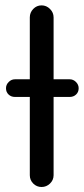

<svg xmlns="http://www.w3.org/2000/svg" viewBox="-20 -708 320 733"><path d="M280.3 -371.1Q280.3 -356.4 270.5 -347.2Q260.7 -337.9 246.1 -337.9H184.6V-39.1Q184.6 -20.5 170.9 -7.3Q157.2 5.9 138.7 5.9Q120.1 5.9 106.9 -7.3Q93.8 -20.5 93.8 -39.1V-337.9H37.1Q22.5 -337.9 12.7 -347.2Q2.9 -356.4 2.9 -371.1Q2.9 -384.8 13.2 -395Q23.4 -405.3 37.1 -405.3H93.8V-641.6Q93.8 -660.2 106.9 -673.8Q120.1 -687.5 138.7 -687.5Q157.2 -687.5 170.9 -673.8Q184.6 -660.2 184.6 -641.6V-405.3H246.1Q259.8 -405.3 270 -395Q280.3 -384.8 280.3 -371.1Z"/></svg>

Font: FakePearl
Style: Regular
Weight: 400
Version: Version 1.2